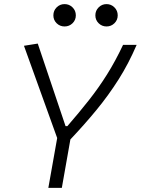

<svg xmlns="http://www.w3.org/2000/svg" viewBox="-20 -911 683 931"><path d="M214.4 0 257.3 -241.7 96.2 -689 163.1 -699.7 297.9 -299.3H306.6Q363.8 -365.2 411.1 -425.3Q458.5 -485.4 499 -550Q539.6 -614.7 576.7 -693.4H642.6Q603.5 -602.5 555.2 -526.1Q506.8 -449.7 448.7 -378.9Q390.6 -308.1 321.3 -234.9L279.8 0ZM293 -782.7Q270.5 -782.7 254.6 -798.3Q238.8 -814 238.8 -836.4Q238.8 -859.4 254.6 -875.2Q270.5 -891.1 293 -891.1Q315.9 -891.1 331.8 -875.2Q347.7 -859.4 347.7 -836.4Q347.7 -814 331.8 -798.3Q315.9 -782.7 293 -782.7ZM496.6 -782.7Q474.1 -782.7 458.3 -798.3Q442.4 -814 442.4 -836.4Q442.4 -859.4 458.3 -875.2Q474.1 -891.1 496.6 -891.1Q519 -891.1 534.9 -875.2Q550.8 -859.4 550.8 -836.4Q550.8 -814 534.9 -798.3Q519 -782.7 496.6 -782.7Z"/></svg>

Font: Cascadia Code PL Light
Style: Italic
Weight: 300
Italic angle: -10°
Monospace: yes
Designer: Aaron Bell
Foundry: Saja Typeworks
Version: Version 2404.023; ttfautohint (v1.8.4)